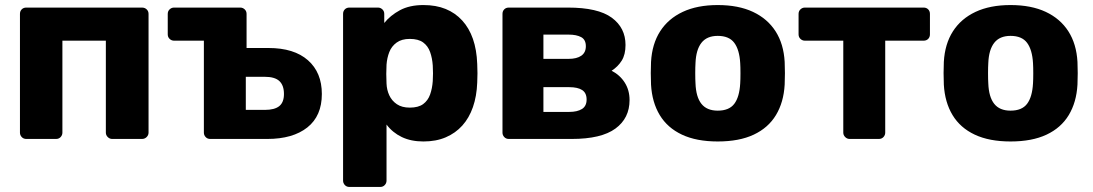

<svg xmlns="http://www.w3.org/2000/svg" viewBox="-20 -550 4326 760"><path d="M84 0Q73 0 66 -7.5Q59 -15 59 -25V-495Q59 -506 66 -513Q73 -520 84 -520H542Q553 -520 560.5 -513Q568 -506 568 -495V-25Q568 -15 560.5 -7.5Q553 0 542 0H424Q414 0 406.5 -7.5Q399 -15 399 -25V-389H227V-25Q227 -15 220 -7.5Q213 0 202 0Z M812 0Q801 0 794 -7.5Q787 -15 787 -25V-389H669Q659 -389 651.5 -396Q644 -403 644 -414V-495Q644 -506 651.5 -513Q659 -520 669 -520H931Q941 -520 948.5 -513Q956 -506 956 -495V-360H1043Q1144 -360 1199 -311.5Q1254 -263 1254 -178Q1254 -91 1196.5 -45.5Q1139 0 1038 0ZM953 -115H1028Q1067 -115 1085.5 -130Q1104 -145 1104 -178Q1104 -212 1086 -229Q1068 -246 1028 -246H953Z M1363 190Q1352 190 1345 182.5Q1338 175 1338 165V-495Q1338 -506 1345 -513Q1352 -520 1363 -520H1476Q1486 -520 1493.5 -513Q1501 -506 1501 -495V-459Q1525 -489 1563 -509.5Q1601 -530 1656 -530Q1706 -530 1744 -514.5Q1782 -499 1809.5 -469Q1837 -439 1852 -396Q1867 -353 1869 -297Q1870 -277 1870 -260Q1870 -243 1869 -223Q1867 -169 1852 -126Q1837 -83 1810 -53Q1783 -23 1744.5 -6.5Q1706 10 1656 10Q1607 10 1570.5 -7.5Q1534 -25 1510 -57V165Q1510 175 1503 182.5Q1496 190 1485 190ZM1602 -124Q1636 -124 1655 -138Q1674 -152 1682.5 -176Q1691 -200 1693 -229Q1695 -260 1693 -291Q1691 -320 1682.5 -344Q1674 -368 1655 -382Q1636 -396 1602 -396Q1570 -396 1550 -381.5Q1530 -367 1521 -344Q1512 -321 1510 -294Q1509 -275 1509 -257Q1509 -239 1510 -219Q1511 -194 1521 -172.5Q1531 -151 1551 -137.5Q1571 -124 1602 -124Z M1994 0Q1983 0 1976 -7.5Q1969 -15 1969 -25V-495Q1969 -506 1976 -513Q1983 -520 1994 -520H2228Q2347 -520 2401.5 -480Q2456 -440 2456 -372Q2456 -334 2441 -310Q2426 -286 2401 -270Q2434 -253 2453 -223Q2472 -193 2472 -154Q2472 -82 2416 -41Q2360 0 2243 0ZM2131 -107H2233Q2265 -107 2283.5 -118.5Q2302 -130 2302 -156Q2302 -182 2284.5 -193.5Q2267 -205 2233 -205H2131ZM2131 -317H2231Q2263 -317 2281 -329.5Q2299 -342 2299 -367Q2299 -393 2280.5 -403Q2262 -413 2231 -413H2131Z M2821 10Q2737 10 2679.5 -17Q2622 -44 2591.5 -94.5Q2561 -145 2557 -215Q2556 -235 2556 -260.5Q2556 -286 2557 -305Q2561 -376 2593 -426Q2625 -476 2682.5 -503Q2740 -530 2821 -530Q2903 -530 2960.5 -503Q3018 -476 3050 -426Q3082 -376 3086 -305Q3087 -286 3087 -260.5Q3087 -235 3086 -215Q3082 -145 3051.5 -94.5Q3021 -44 2963.5 -17Q2906 10 2821 10ZM2821 -112Q2866 -112 2886.5 -139Q2907 -166 2910 -220Q2911 -235 2911 -260Q2911 -285 2910 -300Q2907 -353 2886.5 -380.5Q2866 -408 2821 -408Q2778 -408 2756.5 -380.5Q2735 -353 2733 -300Q2732 -285 2732 -260Q2732 -235 2733 -220Q2735 -166 2756.5 -139Q2778 -112 2821 -112Z M3343 0Q3333 0 3325.5 -7.5Q3318 -15 3318 -25V-389H3166Q3156 -389 3148.5 -396Q3141 -403 3141 -414V-495Q3141 -506 3148.5 -513Q3156 -520 3166 -520H3636Q3647 -520 3654 -513Q3661 -506 3661 -495V-414Q3661 -403 3654 -396Q3647 -389 3636 -389H3484V-25Q3484 -15 3477 -7.5Q3470 0 3459 0Z M3980 10Q3896 10 3838.5 -17Q3781 -44 3750.5 -94.5Q3720 -145 3716 -215Q3715 -235 3715 -260.5Q3715 -286 3716 -305Q3720 -376 3752 -426Q3784 -476 3841.5 -503Q3899 -530 3980 -530Q4062 -530 4119.5 -503Q4177 -476 4209 -426Q4241 -376 4245 -305Q4246 -286 4246 -260.5Q4246 -235 4245 -215Q4241 -145 4210.5 -94.5Q4180 -44 4122.5 -17Q4065 10 3980 10ZM3980 -112Q4025 -112 4045.5 -139Q4066 -166 4069 -220Q4070 -235 4070 -260Q4070 -285 4069 -300Q4066 -353 4045.5 -380.5Q4025 -408 3980 -408Q3937 -408 3915.5 -380.5Q3894 -353 3892 -300Q3891 -285 3891 -260Q3891 -235 3892 -220Q3894 -166 3915.5 -139Q3937 -112 3980 -112Z"/></svg>

Font: Rubik
Style: Bold
Weight: 700
Designer: Hubert and Fischer
Foundry: Hubert and Fischer
Version: Version 2.300;gftools[0.9.30]